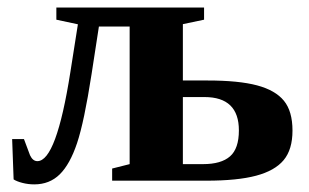

<svg xmlns="http://www.w3.org/2000/svg" viewBox="-20 -479 820 509"><path d="M277.3 0V-32.2L323.7 -43.9V-408.7H242.2L222.7 -282.2Q203.1 -155.8 184.3 -99.6Q165.5 -43.5 138.4 -16.8Q111.3 9.8 70.8 9.8Q54.7 9.8 39.6 5.9Q24.4 2 16.1 -3.4L12.2 -110.4H43.5L59.6 -67.4Q66.9 -51.8 79.1 -51.8Q129.4 -51.8 166.5 -287.6L186.5 -414.6L129.4 -426.8V-459H521V-426.8L464.8 -415V-265.6H530.3Q612.8 -265.6 661.4 -252.7Q710 -239.7 732.7 -211.9Q755.4 -184.1 755.4 -132.8Q755.4 -82.5 731.9 -54.4Q708.5 -26.4 658.9 -13.2Q609.4 0 526.9 0ZM518.1 -43.9Q566.4 -43.9 589.8 -64.5Q613.3 -85 613.3 -133.3Q613.3 -221.7 522 -221.7H464.8V-43.9Z"/></svg>

Font: Liberation Serif
Style: Bold
Weight: 700
Designer: Steve Matteson
Foundry: Ascender Corporation
Version: Version 2.1.5